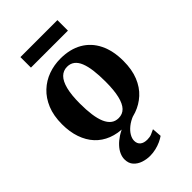

<svg xmlns="http://www.w3.org/2000/svg" viewBox="-293 -839 1182 1182"><g transform="rotate(-45 298.0 -248.5)"><path d="M26.5 -273Q26.5 -347 49.2 -402Q72 -457 111 -493.5Q150 -530 200 -548Q250 -566 305.5 -566Q388.5 -566 447.8 -532Q507 -498 538.5 -434.2Q570 -370.5 570 -281.5Q570 -206 547.5 -150.8Q525 -95.5 485.8 -59.8Q446.5 -24 396.5 -6.5Q346.5 11 291 11Q229 11 180 -8.2Q131 -27.5 97 -64.2Q63 -101 44.8 -153.8Q26.5 -206.5 26.5 -273ZM300.5 -53Q334.5 -53 356.8 -76Q379 -99 390.5 -147Q402 -195 402 -270Q402 -325.5 396.5 -368.5Q391 -411.5 379 -441.2Q367 -471 347.2 -486.2Q327.5 -501.5 299 -501.5Q265.5 -501.5 242.2 -478.5Q219 -455.5 206.8 -407.8Q194.5 -360 194.5 -285Q194.5 -229 200.5 -186Q206.5 -143 219.2 -113.5Q232 -84 252 -68.5Q272 -53 300.5 -53ZM272.5 248.5Q242.5 248.5 213.2 238.8Q184 229 164.8 207.8Q145.5 186.5 145.5 151.5Q145.5 130.5 155.2 108.8Q165 87 183.8 66.8Q202.5 46.5 229.2 29Q256 11.5 289.5 -1L323 -5L375 -1Q340.5 12.5 316.8 31.8Q293 51 280.8 72.2Q268.5 93.5 268.5 113Q268.5 138 285 151.8Q301.5 165.5 331.5 165.5Q353.5 165.5 369.2 159Q385 152.5 401 144.5L405.5 206.5Q391 217 369.8 226.8Q348.5 236.5 323.5 242.5Q298.5 248.5 272.5 248.5ZM460 -746.5V-655H138V-746.5Z"/></g></svg>

Font: Merriweather 28pt ExtraBold
Style: Regular
Weight: 800
Version: Version 2.100